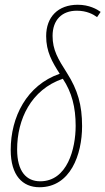

<svg xmlns="http://www.w3.org/2000/svg" viewBox="-20 -777 443 807"><path d="M146 10C276 10 325 -127 325 -247C325 -335 307 -399 261 -471C224 -529 201 -567 201 -626C201 -693 240 -732 303 -732C344 -732 372 -717 388 -705L403 -727C388 -738 355 -757 307 -757C224 -757 174 -706 174 -625C174 -560 199 -517 231 -467C92 -419 25 -285 25 -147C25 -39 75 10 146 10ZM149 -15C91 -15 52 -56 52 -149C52 -275 110 -400 244 -446C282 -389 298 -326 298 -248C298 -152 263 -15 149 -15Z"/></svg>

Font: Noto Sans ExtraCondensed Thin
Style: Italic
Weight: 100
Width: 2
Italic angle: -12°
Designer: Monotype Design Team
Foundry: Monotype Imaging Inc.
Version: Version 2.013